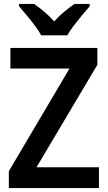

<svg xmlns="http://www.w3.org/2000/svg" viewBox="-20 -1051 549 978"><path d="M484 -93H25V-179L334 -702H33V-807H476V-721L166 -199H484ZM190 -871Q178 -893 158 -920Q138 -947 116 -973Q94 -999 77 -1019V-1031H154Q177 -1015 204.5 -992Q232 -969 256 -942Q281 -970 307.5 -991.5Q334 -1013 359 -1031H437V-1019Q420 -1000 398 -973.5Q376 -947 355.5 -920Q335 -893 323 -871Z"/></svg>

Font: Noto Sans Telugu UI SemiCondensed SemiBold
Style: Regular
Weight: 600
Width: 4
Designer: Jelle Bosma - Monotype Design Team
Foundry: Monotype Imaging Inc.
Version: Version 2.005; ttfautohint (v1.8.4.7-5d5b)